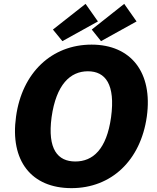

<svg xmlns="http://www.w3.org/2000/svg" viewBox="-20 -964 815 994"><path d="M423 -944 254 -811 303 -751 487 -853ZM623 -944 455 -811 503 -751 687 -853ZM350 10C556 10 708 -133 740 -360C772 -589 658 -733 454 -733C248 -733 94 -588 63 -360C31 -132 142 10 350 10ZM370 -128C279 -128 225 -191 247 -357C271 -527 344 -595 435 -595C526 -595 578 -527 555 -357C532 -191 461 -128 370 -128Z"/></svg>

Font: United Sans ExtraBold
Style: Italic
Weight: 800
Italic angle: -8°
Designer: Pablo Impallari, Rodrigo Fuenzalida (Modified by Dan O. Williams)
Version: Version 1.000;PS 001.000;hotconv 1.0.88;makeotf.lib2.5.64775